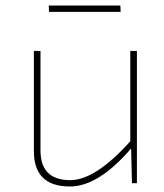

<svg xmlns="http://www.w3.org/2000/svg" viewBox="-20 -665 596 697"><path d="M158 -622 157 -645H417L418 -622ZM477 0H459L456 -126Q337 12 234 12Q101 12 103 -120V-480H127V-121Q126 -11 235 -11Q326 -11 453 -152V-480H477Z"/></svg>

Font: Taylor Sans Thin
Style: Regular
Weight: 100
Italic angle: -8°
Designer: Natanael Gama
Version: Version 1.001 September 8, 2015